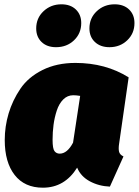

<svg xmlns="http://www.w3.org/2000/svg" viewBox="-20 -849 644 891"><path d="M240 -630Q198 -630 173 -654Q148 -678 148 -717Q148 -765 182 -797Q216 -829 265 -829Q307 -829 332 -805Q357 -781 357 -742Q357 -694 323.5 -662Q290 -630 240 -630ZM488 -630Q446 -630 420.5 -654Q395 -678 395 -717Q395 -765 429 -797Q463 -829 512 -829Q554 -829 579 -805Q604 -781 604 -742Q604 -694 570.5 -662Q537 -630 488 -630ZM330 -557Q470 -557 577 -490L533 -184Q529 -159 532.5 -145Q536 -131 553 -123L490 17Q439 15 397 -7.5Q355 -30 338 -71Q280 22 179 22Q94 22 48 -37Q2 -96 2 -199Q2 -262 20 -322.5Q38 -383 74.5 -437Q111 -491 177 -524Q243 -557 330 -557ZM320 -407Q293 -407 273.5 -387.5Q254 -368 243.5 -336Q233 -304 228.5 -270Q224 -236 224 -200Q224 -159 233 -147.5Q242 -136 257 -136Q292 -136 319 -187L352 -404Q334 -407 320 -407Z"/></svg>

Font: Fira Sans Ultra
Style: Italic
Weight: 950
Italic angle: -8°
Designer: Carrois Corporate & Edenspiekermann AG
Foundry: Carrois Corporate GbR & Edenspiekermann AG
Version: Version 4.203;PS 004.203;hotconv 1.0.88;makeotf.lib2.5.64775